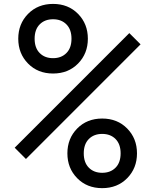

<svg xmlns="http://www.w3.org/2000/svg" viewBox="-20 -947 735 977"><path d="M112 -138 54.7 -195.3 638 -778.6 695.3 -721.4ZM318 -822.9Q292.3 -849 250 -849Q207.7 -849 182 -822.9Q156.2 -796.9 156.2 -750Q156.2 -703.1 182 -677.1Q207.7 -651 250 -651Q292.3 -651 318 -677.1Q343.8 -703.1 343.8 -750Q343.8 -796.9 318 -822.9ZM122.7 -876.3Q172.5 -927.1 250 -927.1Q327.5 -927.1 377.3 -876.3Q427.1 -825.5 427.1 -750Q427.1 -674.5 377.3 -623.7Q327.5 -572.9 250 -572.9Q172.5 -572.9 122.7 -623.7Q72.9 -674.5 72.9 -750Q72.9 -825.5 122.7 -876.3ZM568 -239.6Q542.3 -265.6 500 -265.6Q457.7 -265.6 432 -239.6Q406.2 -213.5 406.2 -166.7Q406.2 -119.8 432 -93.8Q457.7 -67.7 500 -67.7Q542.3 -67.7 568 -93.8Q593.8 -119.8 593.8 -166.7Q593.8 -213.5 568 -239.6ZM372.7 -293Q422.5 -343.8 500 -343.8Q577.5 -343.8 627.3 -293Q677.1 -242.2 677.1 -166.7Q677.1 -91.1 627.3 -40.4Q577.5 10.4 500 10.4Q422.5 10.4 372.7 -40.4Q322.9 -91.1 322.9 -166.7Q322.9 -242.2 372.7 -293Z"/></svg>

Font: TypoPRO Monoid
Style: Regular
Weight: 400
Width: 4
Monospace: yes
Designer: Andreas Larsen (@larsenwork)
Version: Version 0.61